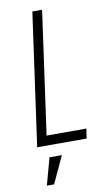

<svg xmlns="http://www.w3.org/2000/svg" viewBox="-104 -800 604 1070"><g transform="rotate(-10 197.5 -265.0)"><path d="M215 -750 118 -55H343L335 0H55L160 -750ZM71 220 113 67H183L112 220Z"/></g></svg>

Font: Mohave Light
Style: Italic
Weight: 300
Italic angle: -8°
Designer: Gumpita Rahayu
Foundry: Tokotype
Version: Version 2.003